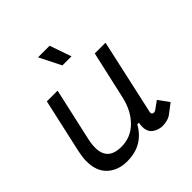

<svg xmlns="http://www.w3.org/2000/svg" viewBox="-187 -830 986 986"><g transform="rotate(-45 306.0 -337.0)"><path d="M182 14Q117 14 75.5 -24Q34 -62 34 -135Q34 -150 36 -165.5Q38 -181 42 -200L108 -496H186L122 -210Q115 -179 115 -152Q115 -60 214 -60Q283 -60 331.5 -108.5Q380 -157 398 -238L456 -496H534L443 -84Q441 -76 445 -71Q449 -66 456 -66Q463 -66 470 -71L513 -102L555 -44L505 -6Q493 4 475.5 9Q458 14 440 14Q411 14 386.5 -3Q362 -20 362 -58Q362 -63 362.5 -68Q363 -73 364 -78L365 -84H353Q326 -36 284 -11Q242 14 182 14ZM295 -570 236 -688H320L361 -570Z"/></g></svg>

Font: Space Mono
Style: Italic
Weight: 400
Italic angle: -12°
Monospace: yes
Designer: Colophon Foundry + Benjamin Critton
Foundry: Colophon Foundry & Benjamin Critton
Version: Version 1.003; ttfautohint (v1.8.4.7-5d5b)